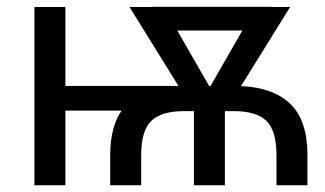

<svg xmlns="http://www.w3.org/2000/svg" viewBox="-20 -549 964 569"><path d="M82 -528.3H173.8V-294.4H508.8L363.8 -528.3H431.6V-528.8H784.7V-528.3H839.8L694.3 -293.9Q790.5 -289.6 840.8 -240.7Q891.1 -191.9 891.1 -89.4V0H799.3V-89.4Q799.3 -162.1 769.3 -190.9Q739.3 -219.7 672.9 -219.7H647.9L646.5 -217.3V0H554.7V-219.7H525.4Q458.5 -219.7 428.5 -190.9Q398.4 -162.1 398.4 -89.4V0H306.6V-89.4Q306.6 -172.4 340.3 -221.2H173.8V0H82ZM698.2 -458.5H505.4L599.6 -294.4H604Z"/></svg>

Font: Bert Sans Medium
Style: Regular
Weight: 500
Designer: Christian Robertson, Adam Twardoch, & Cristiano Sobral
Foundry: Google
Version: Version 12.135;January 10, 2020;FontCreator 12.0.0.2547 64-b